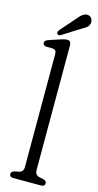

<svg xmlns="http://www.w3.org/2000/svg" viewBox="-134 -912 485 949"><g transform="rotate(15 108.5 -437.0)"><path d="M143.5 -706.5V-68Q143.5 -42 166.5 -37.5L188.5 -33Q204 -28 204 -15.5Q204 0 184.5 0H42.5Q23 0 23 -15.5Q23 -28 38.5 -33L61 -37.5Q84 -42 84 -68V-644Q84 -657 79.8 -662.5Q75.5 -668 65.5 -669L30.5 -669.5Q14.5 -672.5 14.5 -685Q14.5 -697 33.5 -703.5L89.5 -722Q103 -726.5 110 -728Q117 -729.5 123 -729.5Q143.5 -729.5 143.5 -706.5ZM141 -843Q169 -879.5 194 -873.5Q206 -870.5 211.8 -859Q217.5 -847.5 214.5 -836Q210.5 -822.5 201.2 -815.5Q192 -808.5 176.5 -800L85.5 -742.5Q75 -737 68.5 -745Q65 -749.5 66.8 -754.5Q68.5 -759.5 72 -764.5Z"/></g></svg>

Font: Fraunces 144pt S100 Light
Style: Regular
Weight: 300
Version: Version 1.000; ttfautohint (v1.8.3)